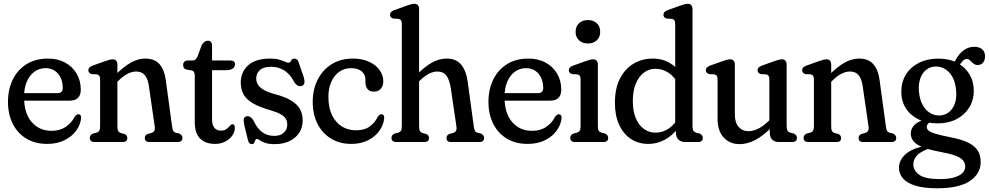

<svg xmlns="http://www.w3.org/2000/svg" viewBox="-20 -756 5263 1022"><path d="M410 -278.4Q410 -249.8 395 -235Q380 -220.2 351.2 -220.2H84.6V-260.4H286.4Q313.9 -260.4 313.9 -287.3Q313.9 -334.6 288.7 -363.9Q263.6 -393.2 222.7 -393.2Q189.3 -393.2 163.4 -374.5Q137.5 -355.8 122.8 -321.7Q108 -287.5 108 -240.5Q108 -152.7 148.8 -106.2Q189.5 -59.6 254.5 -59.6Q300.2 -59.6 331.5 -81.9Q362.8 -104.2 376.8 -133.7Q382.5 -141.6 387.5 -144.8Q392.5 -147.9 397.8 -147.9Q404.5 -147.9 408.4 -142.6Q412.3 -137.2 411.7 -127.2Q408.4 -91.9 385.6 -60.6Q362.8 -29.3 323.5 -9.7Q284.2 10 231.1 10Q167.2 10 120.3 -18.2Q73.4 -46.4 47.9 -97Q22.5 -147.5 22.5 -213.8Q22.5 -279.7 47.7 -331.9Q72.9 -384.1 120.8 -414.2Q168.6 -444.2 235.4 -444.2Q287.3 -444.2 326.6 -422.9Q365.8 -401.6 387.9 -364.1Q410 -326.5 410 -278.4Z M604.9 -412.9V-84.4Q604.9 -67.1 609 -59.2Q613.1 -51.3 624.5 -47.6L642.8 -43Q657.6 -36 657.6 -21.6Q657.6 0 634.4 0H483Q470.9 0 464.4 -5.7Q458 -11.3 458 -21.6Q458 -30.1 462.3 -35.8Q466.6 -41.4 475 -45.4L492.9 -49.6Q504.1 -52.9 508.5 -60.3Q512.9 -67.7 512.9 -84.4V-331.3Q512.9 -346 508.8 -352Q504.8 -358.1 495.1 -360.3L467.8 -361.5Q458.2 -364.7 454.2 -369.7Q450.3 -374.7 450.3 -382.1Q450.3 -390.3 455.5 -396.3Q460.7 -402.3 474.1 -407.1L538.4 -430.1Q554.9 -436.1 563.9 -438.2Q572.8 -440.3 580.2 -440.3Q592.1 -440.3 598.5 -432.9Q604.9 -425.4 604.9 -412.9ZM593.1 -309.4 571.2 -334.6 591.6 -354.8Q638.2 -401.4 676.6 -422.8Q715 -444.2 753.1 -444.2Q803.6 -444.2 829.6 -413.8Q855.6 -383.3 862.2 -331.4L895.9 -84.4Q898.1 -67.9 901.5 -60.5Q904.9 -53.1 915.9 -49.6L933.8 -45.4Q942 -41.2 946.5 -35.7Q951 -30.1 951 -21.6Q951 -11.3 944.6 -5.7Q938.1 0 926 0H774Q750.8 0 750.8 -21.6Q750.8 -36.4 765.8 -43L784.1 -47.6Q795.5 -51.3 800.7 -58.8Q805.9 -66.3 803.7 -82.4L772.5 -297.5Q767.2 -335.7 751.2 -355.5Q735.1 -375.3 704.7 -375.3Q682.6 -375.3 659.5 -363.5Q636.3 -351.8 609.4 -325.3Z M997.9 -381.6 973.1 -385.7Q961.4 -389.1 958.1 -396Q954.8 -402.9 954.8 -411.3Q954.8 -421.2 961.7 -427.7Q968.6 -434.2 980.3 -434.2H1007.4Q1015.1 -434.2 1020.5 -439.1Q1026 -443.9 1032.5 -457.6L1052.9 -514.4Q1059.9 -526.8 1068.5 -533.1Q1077 -539.3 1086.5 -539.3Q1096.3 -539.3 1102.6 -532.8Q1108.8 -526.2 1108.8 -512.7V-119.1Q1108.8 -90.7 1121.2 -75.7Q1133.5 -60.7 1155.9 -60.7Q1170.5 -60.7 1179.9 -65.8Q1189.2 -70.9 1195.6 -77.8Q1202 -84.6 1207.1 -89.7Q1212.2 -94.8 1217.5 -94.8Q1223.5 -94.8 1226.8 -90.1Q1230 -85.3 1230 -74.4Q1230 -53.7 1216.4 -34.3Q1202.7 -14.9 1179.1 -2.5Q1155.4 10 1124.8 10Q1073.6 10 1045.2 -18.4Q1016.8 -46.7 1016.8 -105.8V-349.6Q1016.8 -363.7 1013.6 -371Q1010.4 -378.4 997.9 -381.6ZM1065.7 -382.3V-434.2H1204.7Q1217.9 -434.2 1224.5 -429.1Q1231 -424 1231 -414.5Q1231 -400.3 1219.3 -391.3Q1207.6 -382.3 1181.9 -382.3Z M1439.4 -32.7Q1472.4 -32.7 1490.7 -49.6Q1509 -66.5 1509 -92.5Q1509 -109.7 1501.5 -122.9Q1494.1 -136.1 1475 -147.4Q1455.8 -158.7 1420.8 -168.8Q1359.7 -186.2 1325 -206.9Q1290.2 -227.6 1275.8 -254.5Q1261.5 -281.4 1261.5 -317.2Q1261.5 -371.9 1300.6 -408.1Q1339.7 -444.2 1417.9 -444.2Q1446.7 -444.2 1465.7 -438.7Q1484.6 -433.1 1496.9 -427.6Q1509.1 -422 1517.1 -422Q1523 -422 1525.9 -427.6Q1528.8 -433.1 1533.1 -438.7Q1537.3 -444.2 1546.4 -444.2Q1554.6 -444.2 1561 -438.9Q1567.3 -433.6 1572 -417.6L1596.4 -346.7Q1602.2 -328 1600.4 -315.9Q1598.5 -303.7 1588.5 -299.5Q1577.5 -295.1 1566.4 -299.9Q1555.3 -304.8 1546.9 -318.5Q1530.8 -348.6 1511.7 -366.4Q1492.6 -384.3 1470.5 -392.4Q1448.4 -400.5 1422.9 -400.5Q1381.2 -400.5 1362.5 -382.3Q1343.8 -364.2 1343.8 -338.8Q1343.8 -320.9 1352.8 -305.7Q1361.7 -290.4 1383.7 -277.8Q1405.6 -265.2 1444.5 -254.5Q1496 -240.9 1528.3 -221.9Q1560.6 -202.8 1575.9 -176.5Q1591.1 -150.2 1591.1 -114.6Q1591.1 -78 1573 -49.7Q1554.8 -21.4 1521.4 -5.1Q1488 11.2 1442.3 11.2Q1410.1 11.2 1391.3 4.3Q1372.4 -2.7 1362.9 -9.6Q1353.4 -16.5 1348.4 -16.5Q1341.7 -16.5 1339.1 -9.6Q1336.5 -2.7 1333.2 4.3Q1329.8 11.2 1320.5 11.2Q1312.7 11.2 1307.3 6Q1302 0.9 1299.5 -11.5L1280.9 -87.4Q1276 -110.4 1277.4 -121.7Q1278.8 -133 1290.2 -136.2Q1300.6 -139.5 1310.8 -134Q1320.9 -128.5 1330.1 -112.5Q1350.4 -70.5 1377.1 -51.6Q1403.8 -32.7 1439.4 -32.7Z M2020.2 -324.5Q2020.2 -297.5 2006.5 -282.8Q1992.8 -268.2 1970.8 -268.2Q1947.8 -268.2 1936.5 -281.8Q1925.2 -295.5 1925.2 -318.5V-332.1Q1925.2 -359.5 1905 -376.3Q1884.9 -393.2 1847.6 -393.2Q1813 -393.2 1786 -374.1Q1758.9 -355 1743.5 -320.7Q1728.1 -286.3 1728.1 -240.1Q1728.1 -183.1 1747.3 -143.3Q1766.4 -103.5 1799.5 -83Q1832.5 -62.4 1874.5 -62.4Q1921.1 -62.4 1949.2 -83.7Q1977.2 -105 1990.2 -133.7Q1996.7 -142.2 2001.4 -145.1Q2006.1 -147.9 2011.4 -147.9Q2018.1 -147.9 2021.9 -142.6Q2025.7 -137.2 2025.1 -127.2Q2021.8 -91.3 1999.7 -60.1Q1977.5 -28.9 1939.3 -9.5Q1901 10 1849.5 10Q1788.7 10 1742.4 -18Q1696 -46 1670.3 -96.5Q1644.6 -146.9 1644.6 -213.8Q1644.6 -279.3 1670.7 -331.5Q1696.8 -383.7 1744.8 -414Q1792.8 -444.2 1857.9 -444.2Q1908.1 -444.2 1944.5 -427.3Q1980.9 -410.4 2000.6 -383Q2020.2 -355.6 2020.2 -324.5Z M2210.8 -708.4V-84.4Q2210.8 -67.1 2214.9 -59.2Q2219 -51.3 2230.4 -47.6L2248.7 -43Q2263.5 -36 2263.5 -21.6Q2263.5 0 2240.3 0H2088.9Q2076.8 0 2070.4 -5.7Q2063.9 -11.3 2063.9 -21.6Q2063.9 -30.1 2068.2 -35.8Q2072.5 -41.4 2080.9 -45.4L2098.8 -49.6Q2110 -52.9 2114.4 -60.3Q2118.8 -67.7 2118.8 -84.4V-626.8Q2118.8 -641.5 2114.7 -647.5Q2110.7 -653.6 2101 -655.8L2073.7 -657Q2064.1 -660.2 2060.1 -665.2Q2056.2 -670.2 2056.2 -677.6Q2056.2 -685.8 2061.4 -691.8Q2066.6 -697.8 2080 -702.6L2144.3 -725.6Q2160.8 -731.6 2169.8 -733.7Q2178.7 -735.8 2186.1 -735.8Q2198 -735.8 2204.4 -728.4Q2210.8 -720.9 2210.8 -708.4ZM2199 -312.4 2177.1 -337.6 2197.5 -357.8Q2243.5 -403.8 2281.5 -424Q2319.4 -444.2 2356 -444.2Q2408.3 -444.2 2434.9 -411.8Q2461.5 -379.4 2469.6 -320L2501.8 -84.4Q2504 -67.9 2507.4 -60.5Q2510.8 -53.1 2521.8 -49.6L2539.7 -45.4Q2547.9 -41.2 2552.4 -35.7Q2556.9 -30.1 2556.9 -21.6Q2556.9 -11.3 2550.5 -5.7Q2544 0 2531.9 0H2379.9Q2356.7 0 2356.7 -21.6Q2356.7 -36.4 2371.7 -43L2390 -47.6Q2401.4 -51.3 2406.6 -58.8Q2411.8 -66.3 2409.6 -82.4L2379.6 -286.1Q2373.1 -330.3 2356.6 -352.8Q2340.1 -375.3 2307.6 -375.3Q2288.2 -375.3 2266 -364.9Q2243.7 -354.5 2215.9 -328.3Z M2967.5 -278.4Q2967.5 -249.8 2952.5 -235Q2937.5 -220.2 2908.7 -220.2H2642.1V-260.4H2843.9Q2871.4 -260.4 2871.4 -287.3Q2871.4 -334.6 2846.2 -363.9Q2821.1 -393.2 2780.2 -393.2Q2746.8 -393.2 2720.9 -374.5Q2695 -355.8 2680.3 -321.7Q2665.5 -287.5 2665.5 -240.5Q2665.5 -152.7 2706.3 -106.2Q2747 -59.6 2812 -59.6Q2857.7 -59.6 2889 -81.9Q2920.3 -104.2 2934.3 -133.7Q2940 -141.6 2945 -144.8Q2950 -147.9 2955.3 -147.9Q2962 -147.9 2965.9 -142.6Q2969.8 -137.2 2969.2 -127.2Q2965.9 -91.9 2943.1 -60.6Q2920.3 -29.3 2881 -9.7Q2841.7 10 2788.6 10Q2724.7 10 2677.8 -18.2Q2630.9 -46.4 2605.4 -97Q2580 -147.5 2580 -213.8Q2580 -279.7 2605.2 -331.9Q2630.4 -384.1 2678.3 -414.2Q2726.1 -444.2 2792.9 -444.2Q2844.8 -444.2 2884.1 -422.9Q2923.3 -401.6 2945.4 -364.1Q2967.5 -326.5 2967.5 -278.4Z M3162.4 -412.9V-84.4Q3162.4 -67.9 3166.8 -60.5Q3171.2 -53.1 3182.4 -49.6L3200.3 -45.4Q3208.5 -41.6 3212.9 -35.9Q3217.3 -30.1 3217.3 -21.6Q3217.3 -11.3 3210.9 -5.7Q3204.4 0 3192.3 0H3040.5Q3028.2 0 3021.8 -5.7Q3015.5 -11.3 3015.5 -21.6Q3015.5 -30.1 3019.8 -35.9Q3024.1 -41.6 3032.5 -45.4L3050.4 -49.6Q3061.6 -53.1 3066 -60.5Q3070.4 -67.9 3070.4 -84.4V-331.3Q3070.4 -346 3066.3 -352Q3062.3 -358.1 3052.6 -360.3L3025.3 -361.5Q3015.7 -364.7 3011.7 -369.7Q3007.8 -374.7 3007.8 -382.1Q3007.8 -390.3 3013 -396.3Q3018.2 -402.3 3031.6 -407.1L3095.9 -430.1Q3112.4 -436.1 3121.4 -438.2Q3130.3 -440.3 3137.7 -440.3Q3149.6 -440.3 3156 -432.9Q3162.4 -425.4 3162.4 -412.9ZM3109.3 -524.5Q3079.7 -524.5 3061.8 -541.7Q3043.8 -559 3043.8 -586.7Q3043.8 -614.7 3061.8 -632Q3079.7 -649.2 3109.3 -649.2Q3138.9 -649.2 3156.9 -632.1Q3174.8 -615 3174.8 -587Q3174.8 -559 3156.9 -541.7Q3138.9 -524.5 3109.3 -524.5Z M3577.9 -82.7 3574.1 -88.3V-626.8Q3574.1 -641.5 3570 -647.5Q3566 -653.6 3556.3 -655.8L3529 -657Q3519.4 -660.2 3515.4 -665.2Q3511.5 -670.2 3511.5 -677.6Q3511.5 -685.8 3516.7 -691.8Q3521.9 -697.8 3535.3 -702.6L3599.6 -725.6Q3616.1 -731.6 3625.1 -733.7Q3634 -735.8 3641.4 -735.8Q3653.3 -735.8 3659.7 -728.4Q3666.1 -720.9 3666.1 -708.4V-84.4Q3666.1 -68 3671.1 -60.4Q3676 -52.8 3686.1 -49.6L3704 -45.4Q3712.2 -41.2 3716.6 -35.7Q3721 -30.1 3721 -21.6Q3721 -11.3 3714.6 -5.7Q3708.1 0 3696 0H3626.6Q3604.7 0 3591.3 -13Q3577.9 -26 3577.9 -49ZM3253.1 -208.2Q3253.1 -285.3 3279.9 -337.8Q3306.8 -390.2 3352.5 -417.2Q3398.3 -444.2 3455.2 -444.2Q3509 -444.2 3551 -417.1Q3592.9 -390 3617.7 -343.8L3593.4 -303.7Q3570.7 -347.7 3538.4 -368.8Q3506.2 -389.9 3468.6 -389.9Q3434.9 -389.9 3407.6 -369.6Q3380.3 -349.4 3364.4 -311Q3348.4 -272.6 3348.4 -218.1Q3348.4 -164.7 3364.2 -127.1Q3379.9 -89.4 3407.2 -69.7Q3434.5 -49.9 3468.9 -49.9Q3509.6 -49.9 3541.9 -73.4Q3574.2 -96.8 3597.4 -139L3613.1 -107.7Q3580.3 -52.3 3533.3 -21.2Q3486.3 10 3430.4 10Q3378.2 10 3338.1 -16.5Q3298.1 -42.9 3275.6 -92Q3253.1 -141.1 3253.1 -208.2Z M4077.4 -51V-84L4075.2 -88.3V-331.3Q4075.2 -346 4071.1 -352Q4067.1 -358.1 4057.4 -360.3L4030.1 -361.5Q4020.5 -364.7 4016.5 -369.7Q4012.6 -374.7 4012.6 -382.1Q4012.6 -390.3 4017.8 -396.3Q4023 -402.3 4036.4 -407.1L4100.7 -430.1Q4117.2 -436.1 4126.2 -438.2Q4135.1 -440.3 4142.5 -440.3Q4154.4 -440.3 4160.8 -432.9Q4167.2 -425.4 4167.2 -412.9V-84.4Q4167.2 -68 4172.1 -60.3Q4176.9 -52.6 4187.2 -49.6L4205.1 -45.4Q4213.5 -41.4 4217.8 -35.8Q4222.1 -30.1 4222.1 -21.6Q4222.1 -11.3 4215.7 -5.7Q4209.2 0 4197.1 0H4127.7Q4102.2 0 4089.8 -13.1Q4077.4 -26.2 4077.4 -51ZM3799.6 -123V-331.3Q3799.6 -346 3795.5 -352Q3791.5 -358.1 3781.8 -360.3L3754.5 -361.5Q3744.9 -364.7 3740.9 -369.7Q3737 -374.7 3737 -382.1Q3737 -390.3 3742.2 -396.3Q3747.4 -402.3 3760.8 -407.1L3825.1 -430.1Q3841.6 -436.1 3850.6 -438.2Q3859.5 -440.3 3866.9 -440.3Q3878.8 -440.3 3885.2 -432.9Q3891.6 -425.4 3891.6 -412.9V-146.7Q3891.6 -103.1 3911.7 -80.4Q3931.8 -57.7 3964.1 -57.7Q3987.9 -57.7 4014.4 -70.3Q4040.8 -82.8 4070.1 -110.7L4086.8 -126.6L4108.9 -100L4088.7 -79.8Q4042 -32.5 3999.9 -10.6Q3957.8 11.2 3917.3 11.2Q3864.7 11.2 3832.1 -24Q3799.6 -59.2 3799.6 -123Z M4404.4 -412.9V-84.4Q4404.4 -67.1 4408.5 -59.2Q4412.6 -51.3 4424 -47.6L4442.3 -43Q4457.1 -36 4457.1 -21.6Q4457.1 0 4433.9 0H4282.5Q4270.4 0 4263.9 -5.7Q4257.5 -11.3 4257.5 -21.6Q4257.5 -30.1 4261.8 -35.8Q4266.1 -41.4 4274.5 -45.4L4292.4 -49.6Q4303.6 -52.9 4308 -60.3Q4312.4 -67.7 4312.4 -84.4V-331.3Q4312.4 -346 4308.3 -352Q4304.3 -358.1 4294.6 -360.3L4267.3 -361.5Q4257.7 -364.7 4253.7 -369.7Q4249.8 -374.7 4249.8 -382.1Q4249.8 -390.3 4255 -396.3Q4260.2 -402.3 4273.6 -407.1L4337.9 -430.1Q4354.4 -436.1 4363.4 -438.2Q4372.3 -440.3 4379.7 -440.3Q4391.6 -440.3 4398 -432.9Q4404.4 -425.4 4404.4 -412.9ZM4392.6 -309.4 4370.7 -334.6 4391.1 -354.8Q4437.7 -401.4 4476.1 -422.8Q4514.5 -444.2 4552.6 -444.2Q4603.1 -444.2 4629.1 -413.8Q4655.1 -383.3 4661.7 -331.4L4695.4 -84.4Q4697.6 -67.9 4701 -60.5Q4704.4 -53.1 4715.4 -49.6L4733.3 -45.4Q4741.5 -41.2 4746 -35.7Q4750.5 -30.1 4750.5 -21.6Q4750.5 -11.3 4744.1 -5.7Q4737.6 0 4725.5 0H4573.5Q4550.3 0 4550.3 -21.6Q4550.3 -36.4 4565.3 -43L4583.6 -47.6Q4595 -51.3 4600.2 -58.8Q4605.4 -66.3 4603.2 -82.4L4572 -297.5Q4566.7 -335.7 4550.7 -355.5Q4534.6 -375.3 4504.2 -375.3Q4482.1 -375.3 4459 -363.5Q4435.8 -351.8 4408.9 -325.3Z M5030.3 -27.2Q4980.7 -37.1 4955.5 -45.3Q4930.3 -53.4 4921.7 -61.9Q4913 -70.3 4913 -80.5Q4913 -89.3 4919.1 -96.8Q4925.1 -104.3 4939.5 -110.8L4931.8 -122.4Q4895.7 -119.9 4872.7 -108.5Q4849.7 -97.2 4838.9 -80.4Q4828.1 -63.7 4828.1 -44.6Q4828.1 -25 4840 -7.4Q4851.9 10.1 4884.8 24.8Q4917.8 39.5 4980.7 51.4Q5034.2 61.1 5064 72.1Q5093.9 83.1 5105.8 97.2Q5117.8 111.3 5117.8 131.4Q5117.8 150.1 5102.7 165.1Q5087.6 180.2 5057.7 188.7Q5027.7 197.3 4982.7 197.3Q4903.5 197.3 4872.5 174Q4841.5 150.8 4841.5 119.4Q4841.5 93.8 4859.6 72.9Q4877.7 51.9 4925.2 34.8L4910.8 19.4Q4835 33.1 4800.1 64.9Q4765.2 96.7 4765.2 136.7Q4765.2 168 4785.7 192.8Q4806.3 217.6 4851.1 231.9Q4896 246.2 4968.6 246.2Q5084.8 246.2 5142.5 207.4Q5200.1 168.6 5200.1 106.5Q5200.1 68.9 5182.9 43.3Q5165.7 17.7 5128.4 0.7Q5091 -16.2 5030.3 -27.2ZM5049.2 -406.4 5078 -395.3Q5094.1 -421.3 5104.8 -431.6Q5115.5 -441.9 5125.3 -441.9Q5134.3 -441.9 5140.6 -437.1Q5146.8 -432.2 5152.7 -425.9Q5158.5 -419.6 5165.8 -414.8Q5173.1 -409.9 5184.2 -409.9Q5201.9 -409.9 5212.6 -422.5Q5223.3 -435.1 5223.3 -456.7Q5223.3 -480.5 5207.8 -493.8Q5192.3 -507 5166 -507Q5136.1 -507 5110.5 -489.2Q5084.9 -471.4 5064.5 -433ZM5163.3 -273.5Q5163.3 -322.3 5140.3 -360.8Q5117.2 -399.2 5075 -421.6Q5032.7 -444 4974.9 -444Q4916.5 -444 4871.9 -421.7Q4827.3 -399.4 4802.4 -359.7Q4777.5 -320 4777.5 -267.4Q4777.5 -218.1 4801.4 -180.1Q4825.4 -142.1 4869.2 -120.7Q4912.9 -99.3 4972.5 -99.3Q5027.8 -99.3 5070.8 -121.4Q5113.7 -143.5 5138.5 -182.7Q5163.3 -221.9 5163.3 -273.5ZM4958.6 -401.9Q5001.8 -403.5 5032.8 -370.1Q5063.8 -336.7 5069.2 -275.6Q5074.6 -215.4 5049.5 -179.2Q5024.5 -143 4982.2 -141.4Q4953.5 -140.4 4929.8 -155.1Q4906.1 -169.8 4890.7 -198.5Q4875.2 -227.2 4871.6 -267.7Q4868 -308.1 4878.4 -337.6Q4888.7 -367.2 4909.6 -384Q4930.5 -400.9 4958.6 -401.9Z"/></svg>

Font: Fraunces 144pt S100 Black
Style: Regular
Weight: 900
Version: Version 1.000